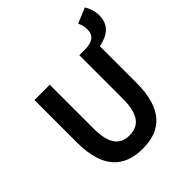

<svg xmlns="http://www.w3.org/2000/svg" viewBox="-249 -1117 1305 1305"><g transform="rotate(-45 403.5 -465.0)"><path d="M376 14C556 14 661 -88 661 -333V-685C749 -703 807 -746 807 -837C807 -879 791 -919 775 -944L665 -898C674 -881 682 -854 682 -827C682 -759 636 -745 585 -741H519V-320C519 -166 462 -114 376 -114C289 -114 235 -166 235 -320V-741H88V-333C88 -88 194 14 376 14Z"/></g></svg>

Font: Noto Sans CJK TC
Style: Bold
Weight: 700
Designer: Ryoko NISHIZUKA 西塚涼子 (kana, bopomofo & ideographs); Paul D. Hunt (Latin, Greek & Cyrillic); Sandoll Communications 산돌커뮤니
Foundry: Adobe
Version: Version 2.004;hotconv 1.0.118;makeotfexe 2.5.65603